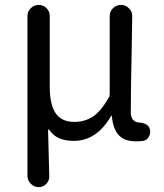

<svg xmlns="http://www.w3.org/2000/svg" viewBox="-20 -561 668 782"><path d="M137.7 201.2Q119.1 201.2 105.5 187.5Q91.8 173.8 91.8 155.3V-496.1Q91.8 -514.6 105.5 -527.8Q119.1 -541 137.7 -541Q156.2 -541 169.4 -527.8Q182.6 -514.6 182.6 -496.1V-208Q182.6 -135.7 206.5 -100.1Q230.5 -64.5 283.2 -64.5Q323.2 -64.5 356 -84.5Q388.7 -104.5 422.9 -163.1Q426.8 -168.9 426.8 -176.8V-495.1Q426.8 -514.6 440.4 -527.8Q454.1 -541 473.1 -541Q492.2 -541 504.9 -527.3Q518.6 -514.6 518.6 -496.1Q518.6 -492.2 516.6 -372.1Q514.6 -276.4 513.7 -216.8Q512.7 -157.2 512.7 -104.5Q512.7 -62.5 550.8 -61.5Q565.4 -60.5 577.1 -53.2Q588.9 -45.9 590.8 -32.2Q591.8 -28.3 591.8 -24.4Q591.8 -13.7 585.9 -3.9Q579.1 9.8 563.5 12.7Q549.8 14.6 533.2 14.6Q487.3 14.6 463.9 -10.3Q440.4 -35.2 435.5 -88.9Q434.6 -89.8 433.6 -89.8Q432.6 -89.8 432.6 -88.9Q374 12.7 281.2 12.7Q247.1 12.7 222.7 2.9Q198.2 -6.8 179.7 -33.2Q178.7 -34.2 177.2 -33.7Q175.8 -33.2 175.8 -32.2L180.7 158.2Q180.7 174.8 168.9 187.5Q156.2 201.2 137.7 201.2Z"/></svg>

Font: Gen Jyuu Gothic Regular
Style: Regular
Weight: 400
Designer: [Source Han Sans]
Ryoko NISHIZUKA  (kana & ideographs); Paul D. Hunt (Latin, Greek & Cyrillic); Wenlong ZHANG  (bopomofo
Version: Version 1.002.20150607